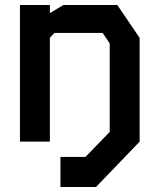

<svg xmlns="http://www.w3.org/2000/svg" viewBox="-20 -568 640 770"><path d="M540 -265.5 420.5 -196V-39.5L322.5 61.5H222.5V182H365L540 0ZM60 -548V0H180V-416L198.5 -436H391.5L420 -394V0H540V-416L450.5 -548H234.5L180 -515.5V-548Z"/></svg>

Font: Kode
Style: Regular
Weight: 400
Monospace: yes
Designer: Isa Ozler
Foundry: Kadena LLC
Version: Version 1.000;gftools[0.9.28]